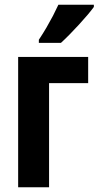

<svg xmlns="http://www.w3.org/2000/svg" viewBox="-20 -786 414 806"><path d="M350.1 -546.9V-437H186V0H56.2V-546.9ZM374 -766.1V-756.8Q363.8 -742.7 347.7 -723.6Q331.5 -704.6 312.3 -683.6Q293 -662.6 273.2 -642.3Q253.4 -622.1 235.8 -606H143.1V-619.1Q160.6 -645.5 175.3 -670.7Q189.9 -695.8 202.4 -719.7Q214.8 -743.7 225.1 -766.1Z"/></svg>

Font: Open Sans Condensed
Style: Regular
Weight: 400
Width: 3
Designer: Monotype Design Team
Foundry: Monotype Imaging Inc.
Version: Version 3.000